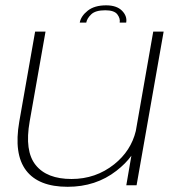

<svg xmlns="http://www.w3.org/2000/svg" viewBox="-20 -712 686 738"><path d="M465.5 0 485 -113.5Q463 -83 427.5 -55.5Q348.5 6 240 6Q128 6 80.2 -57Q32.5 -120 54 -244L115 -590.5H155L94 -245Q74 -131.5 117 -77.8Q160 -24 255 -24Q348 -24 419 -80.5Q483.5 -132 502 -208.5L569 -590.5H609L505 0ZM388 -691.5Q428.5 -691.5 449 -670.8Q469.5 -650 465 -625H440Q443 -641 431 -656.8Q419 -672.5 384.5 -672.5Q347 -672.5 330.8 -657Q314.5 -641.5 311.5 -625H286.5Q291 -650 317 -670.8Q343 -691.5 388 -691.5Z"/></svg>

Font: Anybody ExtraExpanded ExtraLight
Style: Italic
Weight: 200
Width: 8
Italic angle: -10°
Designer: Tyler Finck
Foundry: Etcetera Type Company
Version: Version 1.010; ttfautohint (v1.8.3) -l 8 -r 50 -G 200 -x 14 